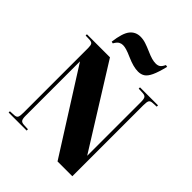

<svg xmlns="http://www.w3.org/2000/svg" viewBox="-262 -1117 1266 1266"><g transform="rotate(45 370.5 -484.5)"><path d="M41 0V-12L80 -14Q99 -15 105 -26Q111 -37 111 -69V-672Q111 -697 104.5 -706.5Q98 -716 76 -717L41 -718V-730H256L608 -166H609V-665Q609 -695 602 -705Q595 -715 576 -716L536 -718V-730H704V-718L666 -716Q647 -715 641 -704Q635 -693 635 -661V0H497L136 -570H135V-65Q135 -36 142 -25.5Q149 -15 169 -14L209 -12V0ZM453 -794Q410 -794 349 -821Q313 -837 293.5 -842.5Q274 -848 260 -848Q245 -848 231.5 -840.5Q218 -833 204 -808L191 -811Q202 -900 229.5 -934.5Q257 -969 303 -969Q328 -969 353.5 -960.5Q379 -952 404 -941Q440 -925 460.5 -919.5Q481 -914 498 -914Q517 -914 529 -922Q541 -930 553 -955L567 -952Q551 -887 535 -853Q519 -819 499.5 -806.5Q480 -794 453 -794Z"/></g></svg>

Font: Literata 72pt ExtraBold
Style: Regular
Weight: 800
Designer: Latin by Veronika Burian and Jose Scaglione. Greek by Irene Vlachou. Cyrillic by Vera Evstafieva.
Foundry: TypeTogether
Version: Version 3.002